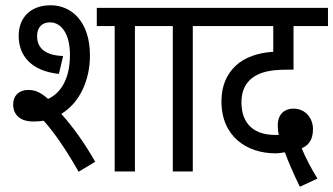

<svg xmlns="http://www.w3.org/2000/svg" viewBox="-20 -652 1267 730"><path d="M105 -190C119 -190 133 -191 146 -193C185 -150 230 -85 279 1L342 -37C304 -104 259 -168 213 -219C283 -261 322 -347 322 -441C322 -572 250 -632 173 -632C94 -632 51 -583 51 -516C51 -440 99 -382 204 -371L220 -439C137 -442 121 -482 121 -515C121 -547 139 -567 170 -567C212 -567 246 -525 246 -443C246 -358 215 -300 163 -276C131 -304 110 -310 87 -310C52 -310 30 -288 30 -255C30 -211 63 -190 105 -190ZM493 -553H577V-622H348V-553H416V0H493Z M713 -553H797V-622H565V-553H637V0H713Z M1120 58 1187 27C1162 -13 1142 -53 1127 -88C1152 -99 1170 -119 1170 -161C1170 -200 1144 -239 1095 -239C1065 -239 1036 -221 1036 -175C1036 -166 1037 -151 1040 -139C1035 -139 1031 -139 1026 -139C946 -139 898 -181 898 -263C898 -306 913 -335 938 -355C967 -377 1005 -387 1069 -387H1096V-553H1227V-622H785V-553H1019V-455C964 -452 911 -435 876 -402C844 -371 822 -330 822 -266C822 -132 920 -69 1027 -69C1039 -69 1052 -71 1063 -73C1076 -37 1098 13 1120 58Z"/></svg>

Font: Noto Sans Condensed
Style: Italic
Weight: 400
Width: 3
Italic angle: -12°
Designer: Monotype Design Team
Foundry: Monotype Imaging Inc.
Version: Version 2.013